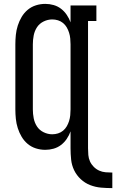

<svg xmlns="http://www.w3.org/2000/svg" viewBox="-20 -763 598 988"><path d="M558 205Q529 205 500 202.5Q471 200 444 189.5Q417 179 395.5 159Q374 139 361.5 113Q349 87 346 58Q343 29 343 0V-87Q336 -67 323.5 -48.5Q311 -30 294 -17Q277 -4 256 2Q235 8 213 8Q188 8 164.5 0.5Q141 -7 122.5 -22.5Q104 -38 91.5 -59Q79 -80 71.5 -103.5Q64 -127 61.5 -151.5Q59 -176 59 -200V-535Q59 -559 61.5 -583.5Q64 -608 71.5 -631.5Q79 -655 91.5 -676Q104 -697 122.5 -712.5Q141 -728 164.5 -735.5Q188 -743 213 -743Q235 -743 256 -737Q277 -731 294 -718Q311 -705 323.5 -686.5Q336 -668 343 -648V-735H476V-655H433V0Q433 17 434.5 34.5Q436 52 443 67.5Q450 83 462.5 95.5Q475 108 490.5 115Q506 122 523.5 123.5Q541 125 558 125ZM249 -72Q264 -72 278.5 -76.5Q293 -81 304.5 -90.5Q316 -100 323.5 -113Q331 -126 335.5 -140.5Q340 -155 341.5 -170Q343 -185 343 -200V-535Q343 -550 341.5 -565Q340 -580 335.5 -594.5Q331 -609 323.5 -622Q316 -635 304.5 -644.5Q293 -654 278.5 -658.5Q264 -663 249 -663Q226 -663 204.5 -652.5Q183 -642 170.5 -623Q158 -604 153.5 -581Q149 -558 149 -535V-200Q149 -177 153.5 -154Q158 -131 170.5 -112Q183 -93 204.5 -82.5Q226 -72 249 -72Z"/></svg>

Font: Iosevka Slab Medium
Style: Regular
Weight: 500
Monospace: yes
Designer: Belleve Invis
Foundry: Belleve Invis
Version: Version 11.1.1; ttfautohint (v1.8.3)